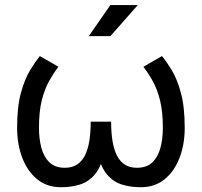

<svg xmlns="http://www.w3.org/2000/svg" viewBox="-20 -743 811 772"><path d="M48.8 -228.5Q48.8 -314 64.2 -369.9Q79.6 -425.8 101.1 -460.7Q122.6 -495.6 140.1 -517.6L214.8 -474.6Q194.8 -448.2 177 -416.3Q159.2 -384.3 147.9 -339.4Q136.7 -294.4 136.7 -228.5Q136.7 -184.6 146.5 -148.2Q156.2 -111.8 179 -90.1Q201.7 -68.4 240.7 -68.4Q270 -68.4 290 -81.5Q310.1 -94.7 322 -119.1Q334 -143.6 339.4 -177.7Q344.7 -211.9 344.7 -253.9H410.2Q410.2 -171.4 397.2 -119.6Q384.3 -67.9 359.9 -39.8Q335.4 -11.7 301.3 -1Q267.1 9.8 225.1 9.8Q168.9 9.8 129.6 -22.2Q90.3 -54.2 69.6 -108.4Q48.8 -162.6 48.8 -228.5ZM722.7 -228.5Q722.7 -162.6 701.9 -108.4Q681.2 -54.2 641.8 -22.2Q602.5 9.8 546.4 9.8Q504.4 9.8 470.2 -1Q436 -11.7 411.6 -39.8Q387.2 -67.9 374.3 -119.6Q361.3 -171.4 361.3 -253.9H426.8Q426.8 -211.9 432.1 -177.7Q437.5 -143.6 449.5 -119.1Q461.4 -94.7 481.4 -81.5Q501.5 -68.4 530.8 -68.4Q569.8 -68.4 592.5 -90.1Q615.2 -111.8 625 -148.2Q634.8 -184.6 634.8 -228.5Q634.8 -294.4 623.5 -339.4Q612.3 -384.3 594.5 -416.3Q576.7 -448.2 556.6 -474.6L631.3 -517.6Q649.4 -495.6 670.7 -460.7Q691.9 -425.8 707.3 -369.9Q722.7 -314 722.7 -228.5ZM423.8 -597.7H336.9L423.8 -722.7H534.2Z"/></svg>

Font: Giphurs SC
Style: Regular
Weight: 400
Version: Version 0.920